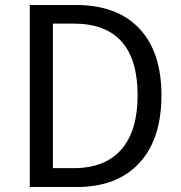

<svg xmlns="http://www.w3.org/2000/svg" viewBox="-20 -753 727 773"><path d="M100 -733H284Q452 -733 541 -638Q630 -544 630 -369Q630 -194 542 -98Q453 0 288 0H100ZM276 -76Q404 -76 470 -153Q534 -228 534 -369Q534 -658 276 -658H193V-76Z"/></svg>

Font: `nÑOSR
Style: Regular
Weight: 400
Designer: Ryoko NISHIZUKA ¬âXZm¬º[P (kana & ideographs); Paul D. Hunt (Latin, Greek & Cyrillic); Wenlong ZHANG _ e¬á¬ü¬ô (bopomof
Foundry: Adobe Systems Incorporated
Version: Version 1.00 June 24, 2014, initial release